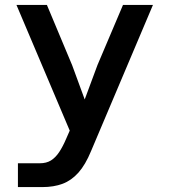

<svg xmlns="http://www.w3.org/2000/svg" viewBox="-20 -572 690 782"><path d="M274 -306 325 -167 377 -307 481 -552H603L351 43Q328 99 299.5 131Q271 163 235 176.5Q199 190 152 190H53V93H142Q169 93 187.5 81.5Q206 70 221 47.5Q236 25 250 -8L264 -40L47 -552H171Z"/></svg>

Font: Azeret Mono Medium
Style: Regular
Weight: 500
Designer: Martin Vácha
Foundry: Displaay
Version: Version 1.002